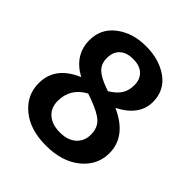

<svg xmlns="http://www.w3.org/2000/svg" viewBox="-193 -811 952 952"><g transform="rotate(45 283.5 -335.0)"><path d="M393 -361Q531 -299 531 -181Q531 -97 462.5 -41Q394 15 281 15Q170 15 103.5 -40Q37 -95 37 -179Q37 -295 165 -349Q64 -404 64 -508Q64 -588 127.5 -636.5Q191 -685 284 -685Q378 -685 441 -639.5Q504 -594 504 -513Q504 -418 393 -361ZM284 -595Q239 -595 213.5 -572Q188 -549 188 -506Q188 -466 212 -442.5Q236 -419 289 -400L308 -393Q347 -417 363.5 -443.5Q380 -470 380 -507Q380 -548 355 -571.5Q330 -595 284 -595ZM284 -80Q339 -80 370 -108Q401 -136 401 -181Q401 -227 374 -253.5Q347 -280 278 -305L247 -316Q166 -272 166 -183Q166 -135 198 -107.5Q230 -80 284 -80Z"/></g></svg>

Font: FiraGO Medium
Style: Regular
Weight: 500
Designer: bBox Type
Foundry: bBox Type GmbH
Version: Version 1.001;PS 001.001;hotconv 1.0.88;makeotf.lib2.5.64775